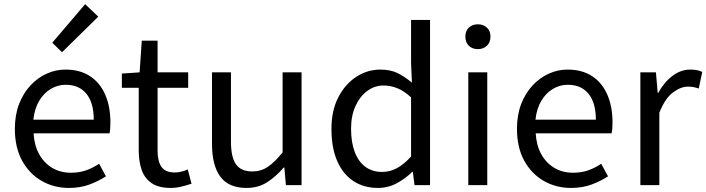

<svg xmlns="http://www.w3.org/2000/svg" viewBox="-20 -892 3403 925"><path d="M311.7 13.4Q239.5 13.4 180.4 -20.6Q121.3 -54.6 86.4 -118.2Q51.6 -181.9 51.6 -271Q51.6 -337.5 71.6 -390.1Q91.7 -442.7 126.5 -480.1Q161.4 -517.6 205 -537.2Q248.6 -556.8 295.4 -556.8Q364.6 -556.8 412.8 -525.7Q461 -494.5 486.4 -437.1Q511.9 -379.7 511.9 -301.7Q511.9 -287.4 510.9 -274.1Q510 -260.7 507.6 -249.7H141.9Q145 -192.4 168.3 -149.8Q191.7 -107.2 231.1 -83.5Q270.4 -59.8 322.3 -59.8Q361.8 -59.8 394.5 -71.2Q427.1 -82.7 457.5 -103.1L490.3 -42.5Q454.8 -19.4 411 -3Q367.2 13.4 311.7 13.4ZM140.7 -315.5H431.7Q431.7 -397.1 396.2 -440.3Q360.8 -483.6 296.5 -483.6Q258.5 -483.6 225.1 -463.9Q191.7 -444.3 169.2 -406.9Q146.7 -369.6 140.7 -315.5ZM278.9 -640.4 231.7 -686.1 390.2 -871.9 453.5 -811.8Z M802.5 13.4Q744.9 13.4 711 -9.3Q677.2 -32 662.8 -72.8Q648.4 -113.5 648.4 -167.7V-469H567.1V-537.6L652.7 -543.4L663 -696.2H739.2V-543.4H886.6V-469H739.2V-165.4Q739.2 -116 757.6 -88.5Q775.9 -61 823.4 -61Q838 -61 855.1 -65.4Q872.1 -69.8 884.5 -75.6L902.8 -7Q880.2 0.6 854.2 7Q828.2 13.4 802.5 13.4Z M1167.7 13.4Q1081.6 13.4 1041.5 -40.9Q1001.3 -95.1 1001.3 -199.3V-543.4H1092.7V-210.3Q1092.7 -134.6 1116.9 -100.3Q1141.2 -66 1195.3 -66Q1236.9 -66 1270 -88.1Q1303 -110.1 1341.5 -157.6V-543.4H1432.9V0H1357.4L1349.9 -85.3H1347.1Q1309.1 -40.9 1266.5 -13.7Q1223.9 13.4 1167.7 13.4Z M1800.6 13.4Q1732.7 13.4 1682.3 -19.9Q1631.9 -53.1 1604.3 -116.8Q1576.8 -180.4 1576.8 -271Q1576.8 -359.1 1609.8 -423.2Q1642.9 -487.2 1696.6 -522Q1750.3 -556.8 1812.4 -556.8Q1860 -556.8 1894.6 -540.2Q1929.3 -523.6 1964.6 -493.5L1960.4 -587V-796H2051.8V0H1977L1968.9 -64.1H1966.1Q1934.2 -32.3 1892.2 -9.5Q1850.1 13.4 1800.6 13.4ZM1820.8 -63.7Q1859 -63.7 1892.9 -82.2Q1926.8 -100.8 1960.4 -137.9V-422.9Q1926.4 -454.1 1894 -467.1Q1861.5 -480.1 1827.5 -480.1Q1784.6 -480.1 1749.1 -453.7Q1713.6 -427.3 1692.4 -380.6Q1671.3 -333.9 1671.3 -271.8Q1671.3 -206.8 1688.9 -160.1Q1706.5 -113.4 1740.1 -88.5Q1773.7 -63.7 1820.8 -63.7Z M2236.1 0V-543.4H2327.5V0ZM2282.4 -655.3Q2255.1 -655.3 2238.5 -671.8Q2221.9 -688.2 2221.9 -716.2Q2221.9 -742.6 2238.5 -758.7Q2255.1 -774.9 2282.4 -774.9Q2308.7 -774.9 2325.9 -758.7Q2343 -742.6 2343 -716.2Q2343 -688.2 2325.9 -671.8Q2308.7 -655.3 2282.4 -655.3Z M2730.7 13.4Q2658.5 13.4 2599.4 -20.6Q2540.3 -54.6 2505.4 -118.2Q2470.6 -181.9 2470.6 -271Q2470.6 -337.5 2490.6 -390.1Q2510.7 -442.7 2545.5 -480.1Q2580.4 -517.6 2624 -537.2Q2667.6 -556.8 2714.4 -556.8Q2783.6 -556.8 2831.8 -525.7Q2880 -494.5 2905.4 -437.1Q2930.9 -379.7 2930.9 -301.7Q2930.9 -287.4 2929.9 -274.1Q2929 -260.7 2926.6 -249.7H2560.9Q2564 -192.4 2587.3 -149.8Q2610.7 -107.2 2650.1 -83.5Q2689.4 -59.8 2741.3 -59.8Q2780.8 -59.8 2813.5 -71.2Q2846.1 -82.7 2876.5 -103.1L2909.3 -42.5Q2873.8 -19.4 2830 -3Q2786.2 13.4 2730.7 13.4ZM2559.7 -315.5H2850.7Q2850.7 -397.1 2815.2 -440.3Q2779.8 -483.6 2715.5 -483.6Q2677.5 -483.6 2644.1 -463.9Q2610.7 -444.3 2588.2 -406.9Q2565.7 -369.6 2559.7 -315.5Z M3065.1 0V-543.4H3140L3148.7 -444.4H3151.1Q3179.4 -495.9 3219.6 -526.3Q3259.7 -556.8 3305.2 -556.8Q3323.9 -556.8 3337.2 -554.2Q3350.6 -551.6 3363.2 -545.4L3346.4 -465.6Q3332.2 -470.2 3321.3 -472.4Q3310.3 -474.6 3293.2 -474.6Q3259.7 -474.6 3221.9 -446.4Q3184 -418.2 3156.5 -348.8V0Z"/></svg>

Font: Noto Sans HK Thin
Style: Regular
Weight: 100
Designer: Ryoko NISHIZUKA 西塚涼子 (kana, bopomofo & ideographs); Paul D. Hunt (Latin, Greek & Cyrillic); Sandoll Communications 산돌커뮤니
Foundry: Adobe
Version: Version 2.004-H2;hotconv 1.0.118;makeotfexe 2.5.65603